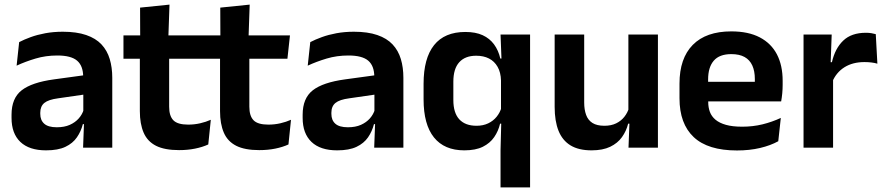

<svg xmlns="http://www.w3.org/2000/svg" viewBox="-20 -640 3834 832"><path d="M340 0 344.5 -120 341 -131V-284.5L340.5 -306.5Q340.5 -354.5 314.2 -377Q288 -399.5 228.5 -399.5Q178 -399.5 133.8 -386.2Q89.5 -373 52 -355.5L63 -457.5Q85 -469 113.2 -479.2Q141.5 -489.5 176.5 -496Q211.5 -502.5 252 -502.5Q312 -502.5 353.5 -488.2Q395 -474 419.8 -447.5Q444.5 -421 455.5 -384.2Q466.5 -347.5 466.5 -303V0ZM179.5 11.5Q106.5 11.5 68.2 -25Q30 -61.5 30 -129V-143Q30 -214.5 74 -248.8Q118 -283 213.5 -296L352.5 -315L360 -232.5L232 -214Q190 -208.5 172.2 -194Q154.5 -179.5 154.5 -151.5V-146.5Q154.5 -119 171.8 -103.8Q189 -88.5 226 -88.5Q259 -88.5 282.5 -99Q306 -109.5 321.2 -126.8Q336.5 -144 343 -165.5L361 -102H339Q331 -70.5 313.2 -44.8Q295.5 -19 263.5 -3.8Q231.5 11.5 179.5 11.5Z M756 10.5Q693.5 10.5 656.2 -8.2Q619 -27 602.5 -65Q586 -103 586 -158.5V-444.5H713V-177.5Q713 -137.5 731.2 -118.8Q749.5 -100 795.5 -100Q822.5 -100 847.5 -105.8Q872.5 -111.5 893.5 -121L882.5 -14Q857.5 -2.5 825.2 4Q793 10.5 756 10.5ZM515 -385.5V-486.5H889L878 -385.5ZM587.5 -477 587 -607 714.5 -620 709.5 -477Z M1103.5 10.5Q1041 10.5 1003.8 -8.2Q966.5 -27 950 -65Q933.5 -103 933.5 -158.5V-444.5H1060.5V-177.5Q1060.5 -137.5 1078.8 -118.8Q1097 -100 1143 -100Q1170 -100 1195 -105.8Q1220 -111.5 1241 -121L1230 -14Q1205 -2.5 1172.8 4Q1140.5 10.5 1103.5 10.5ZM862.5 -385.5V-486.5H1236.5L1225.5 -385.5ZM935 -477 934.5 -607 1062 -620 1057 -477Z M1601.5 0 1606 -120 1602.5 -131V-284.5L1602 -306.5Q1602 -354.5 1575.8 -377Q1549.5 -399.5 1490 -399.5Q1439.5 -399.5 1395.2 -386.2Q1351 -373 1313.5 -355.5L1324.5 -457.5Q1346.5 -469 1374.8 -479.2Q1403 -489.5 1438 -496Q1473 -502.5 1513.5 -502.5Q1573.5 -502.5 1615 -488.2Q1656.5 -474 1681.2 -447.5Q1706 -421 1717 -384.2Q1728 -347.5 1728 -303V0ZM1441 11.5Q1368 11.5 1329.8 -25Q1291.5 -61.5 1291.5 -129V-143Q1291.5 -214.5 1335.5 -248.8Q1379.5 -283 1475 -296L1614 -315L1621.5 -232.5L1493.5 -214Q1451.5 -208.5 1433.8 -194Q1416 -179.5 1416 -151.5V-146.5Q1416 -119 1433.2 -103.8Q1450.5 -88.5 1487.5 -88.5Q1520.5 -88.5 1544 -99Q1567.5 -109.5 1582.8 -126.8Q1598 -144 1604.5 -165.5L1622.5 -102H1600.5Q1592.5 -70.5 1574.8 -44.8Q1557 -19 1525 -3.8Q1493 11.5 1441 11.5Z M1992 11.5Q1905.5 11.5 1860.5 -44.5Q1815.5 -100.5 1815.5 -209.5V-277Q1815.5 -387.5 1861 -444.5Q1906.5 -501.5 1996.5 -501.5Q2041 -501.5 2071.5 -487.5Q2102 -473.5 2121 -447.5Q2140 -421.5 2148 -386.5H2185L2151 -291.5Q2150 -326.5 2136.2 -350.5Q2122.5 -374.5 2099 -386.5Q2075.5 -398.5 2043.5 -398.5Q1995.5 -398.5 1970 -370.2Q1944.5 -342 1944.5 -286V-206.5Q1944.5 -151 1970.2 -123Q1996 -95 2045 -95Q2073.5 -95 2095.5 -105.5Q2117.5 -116 2132.2 -134.2Q2147 -152.5 2153.5 -175.5L2183 -104H2147Q2139.5 -72 2121.5 -45.8Q2103.5 -19.5 2072.2 -4Q2041 11.5 1992 11.5ZM2149 172V10.5L2152.5 -125.5L2151 -146.5V-347L2153.5 -373.5L2149 -490.5H2277V172Z M2511.5 -490.5V-195.5Q2511.5 -165 2519.8 -142.2Q2528 -119.5 2547.2 -107.2Q2566.5 -95 2599 -95Q2628.5 -95 2650 -105.5Q2671.5 -116 2685.5 -133.8Q2699.5 -151.5 2706 -173.5L2726 -104H2702Q2694 -72 2675.2 -45.8Q2656.5 -19.5 2624.2 -4Q2592 11.5 2543.5 11.5Q2487.5 11.5 2452.2 -10Q2417 -31.5 2400.2 -73.5Q2383.5 -115.5 2383.5 -177V-490.5ZM2831 -490.5V0H2703.5L2708 -119L2703 -129.5V-490.5Z M3173.5 12Q3047.5 12 2986 -46Q2924.5 -104 2924.5 -214V-278Q2924.5 -387 2982 -445.5Q3039.5 -504 3149 -504Q3223 -504 3272.5 -478Q3322 -452 3346.8 -404.2Q3371.5 -356.5 3371.5 -290V-272.5Q3371.5 -254.5 3369.8 -235.8Q3368 -217 3365 -200.5H3249Q3250.5 -228 3250.8 -252.8Q3251 -277.5 3251 -297.5Q3251 -332 3240 -356.2Q3229 -380.5 3206.5 -393Q3184 -405.5 3149 -405.5Q3097.5 -405.5 3073 -377Q3048.5 -348.5 3048.5 -296V-250.5L3049 -236V-197.5Q3049 -174.5 3056.2 -155Q3063.5 -135.5 3080.5 -121.2Q3097.5 -107 3125.8 -99Q3154 -91 3196.5 -91Q3242.5 -91 3284.2 -101.2Q3326 -111.5 3363.5 -129L3352.5 -28Q3319 -9.5 3273.8 1.2Q3228.5 12 3173.5 12ZM2992.5 -200.5V-285.5H3339V-200.5Z M3586.5 -285 3554 -370.5H3585Q3598.5 -430 3634 -464Q3669.5 -498 3732.5 -498Q3745.5 -498 3756 -496.2Q3766.5 -494.5 3775 -492L3782 -364Q3771 -367.5 3756.5 -369.2Q3742 -371 3726 -371Q3675 -371 3639.2 -348.5Q3603.5 -326 3586.5 -285ZM3462 0V-490.5H3584L3578.5 -340L3590 -335.5V0Z"/></svg>

Font: Anek Bangla Medium SemiBold
Style: Regular
Weight: 600
Version: Version 1.003